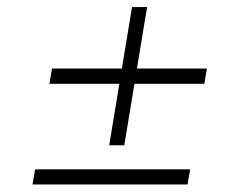

<svg xmlns="http://www.w3.org/2000/svg" viewBox="-20 -565 678 529"><path d="M116.1 -334.2 123.2 -376.1H315.7L343.8 -545.5H385.3L357.2 -376.1H550.1L543 -334.2H350.5L322.4 -164.8H280.9L308.9 -334.2ZM69.6 -56.8 76.7 -98.4H503.9L496.8 -56.8Z"/></svg>

Font: Inter UI Extra Light
Style: Italic
Weight: 200
Italic angle: -9.39999°
Designer: Rasmus Andersson
Foundry: rsms
Version: 3.2;8d6f07862